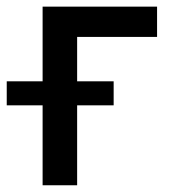

<svg xmlns="http://www.w3.org/2000/svg" viewBox="-63 -550 519 570"><path d="M403.3 -440.4H166V-308.6H274.4V-237.3H166V0H63.5V-237.3H-43V-308.6H63.5V-530.3H403.3Z"/></svg>

Font: Pretendard JP Medium
Style: Regular
Weight: 500
Designer: Base glyphs from Inter by Rasmus Andersson; Hangeul glyphs from Noto Sans CJK(Source Han Sans) by Jang Soo-young and Kan
Foundry: Kil Hyung-jin
Version: Version 1.309